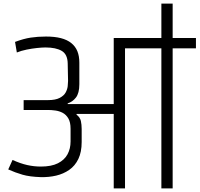

<svg xmlns="http://www.w3.org/2000/svg" viewBox="-20 -1052 1114 1072"><path d="M615 0V-416H408L407 -412Q427 -397 431.5 -376.5Q436 -356 436 -332V-259Q436 -203 417.5 -164.5Q399 -126 366.5 -103.5Q334 -81 293.5 -71.5Q253 -62 208 -63Q146 -65 106 -76.5Q66 -88 26 -106L50 -159Q94 -139 132 -130.5Q170 -122 208 -122Q267 -122 303.5 -140.5Q340 -159 357 -190.5Q374 -222 374 -262V-333Q374 -370 361.5 -391Q349 -412 330 -422Q311 -432 289 -435Q267 -438 247 -438H112V-493H247Q290 -493 313.5 -505.5Q337 -518 346.5 -535.5Q356 -553 358 -570.5Q360 -588 360 -600L358 -698Q357 -749 324.5 -768Q292 -787 234 -787Q215 -787 186.5 -784Q158 -781 128.5 -775Q99 -769 74 -759L64 -818Q112 -836 151.5 -842Q191 -848 237 -848Q285 -848 320 -839Q355 -830 378 -811.5Q401 -793 412 -766Q423 -739 423 -702V-582Q423 -532 404 -507.5Q385 -483 358 -475V-471H615V-840H881V-1032H944V-840H1074V-782H944V0H881V-782H678V0Z"/></svg>

Font: Matangi
Style: Regular
Weight: 400
Designer: Prashant Pant
Foundry: The Graphic Ant
Version: Version 3.002